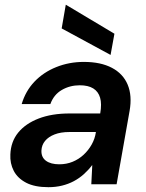

<svg xmlns="http://www.w3.org/2000/svg" viewBox="-20 -765 608 797"><path d="M181 12Q124 12 88.5 -6.5Q53 -25 37 -56Q21 -87 23 -124Q25 -177 55.5 -214.5Q86 -252 140.5 -273Q195 -294 269 -294H396Q403 -334 395.5 -359.5Q388 -385 367 -398Q346 -411 311 -411Q270 -411 236.5 -391.5Q203 -372 189 -333H70Q86 -387 123 -426Q160 -465 213.5 -486.5Q267 -508 328 -508Q398 -508 444.5 -483.5Q491 -459 510 -413.5Q529 -368 518 -305L464 0H359L363 -79H362Q347 -59 328 -42Q309 -25 286.5 -13Q264 -1 237.5 5.5Q211 12 181 12ZM226 -83Q256 -83 281.5 -93.5Q307 -104 327 -122.5Q347 -141 360.5 -165Q374 -189 378 -216V-217H268Q232 -217 206.5 -207Q181 -197 167 -180Q153 -163 152 -140Q151 -112 171 -97.5Q191 -83 226 -83ZM439 -537 236 -647 253 -745H254L455 -625Z"/></svg>

Font: DM Sans 28pt SemiBold
Style: Italic
Weight: 600
Italic angle: -10°
Version: Version 4.004;gftools[0.9.30]